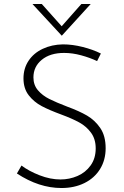

<svg xmlns="http://www.w3.org/2000/svg" viewBox="-20 -937 621 965"><path d="M302 -671Q232 -671 190 -636.5Q148 -602 148 -548Q148 -510 170.5 -483.5Q193 -457 228 -439.5Q263 -422 318 -401Q378 -379 417.5 -356Q457 -333 484 -293.5Q511 -254 511 -192Q511 -133 483 -87.5Q455 -42 404.5 -17Q354 8 289 8Q176 8 65 -65L88 -105Q125 -77 179 -56Q233 -35 284 -35Q329 -35 369.5 -52.5Q410 -70 435.5 -105.5Q461 -141 461 -191Q461 -238 437.5 -270Q414 -302 378.5 -321.5Q343 -341 289 -361Q229 -383 190 -403.5Q151 -424 124.5 -458Q98 -492 98 -543Q98 -593 123.5 -631.5Q149 -670 194.5 -691.5Q240 -713 296 -714Q344 -714 395.5 -701Q447 -688 487 -668L468 -630Q432 -647 388 -659Q344 -671 302 -671ZM436 -917 291 -758H290L143 -917H190L290 -805L389 -917Z"/></svg>

Font: Josefin Sans Light
Style: Regular
Weight: 300
Designer: Santiago Orozco
Foundry: Typemade
Version: Version 2.000